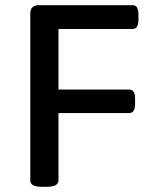

<svg xmlns="http://www.w3.org/2000/svg" viewBox="-20 -720 593 742"><path d="M143 2Q118 2 107.5 -4.5Q97 -11 97 -23V-667Q97 -700 130 -700H493Q515 -700 515 -664V-644Q515 -608 493 -608H206V-374H479Q502 -374 502 -339V-318Q502 -283 479 -283H206V-23Q206 -11 195 -4.5Q184 2 159 2Z"/></svg>

Font: Asap Semi Expanded Medium
Style: Regular
Weight: 500
Width: 6
Designer: Pablo Cosgaya
Foundry: Omnibus-Type
Version: Version 3.001; ttfautohint (v1.8.4.7-5d5b)